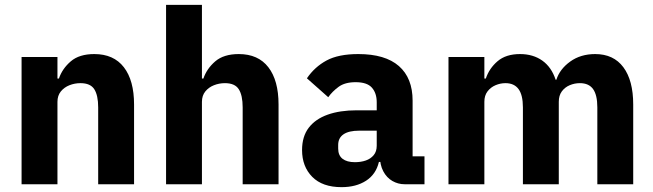

<svg xmlns="http://www.w3.org/2000/svg" viewBox="-20 -760 2695 792"><path d="M217 0H69V-525H217V-436H223Q237 -477 272 -507Q307 -537 369 -537Q449 -537 491 -482.6Q533 -428.2 533 -329V0H385V-317Q385 -366.6 369 -391.8Q353 -417 312 -417Q288.2 -417 266.6 -408.5Q245 -400 231 -382.9Q217 -365.7 217 -340Z M665 0V-740H813V-436H819Q833 -477 868 -507Q903 -537 965 -537Q1045 -537 1087 -482.6Q1129 -428.2 1129 -329V0H981V-317Q981 -366.6 965 -391.8Q949 -417 908 -417Q884.2 -417 862.6 -408.5Q841 -400 827 -382.9Q813 -365.7 813 -340V0Z M1731 0H1649Q1622 0 1598.5 -13.5Q1575 -27 1561 -53.5Q1547 -80 1547 -117V-130L1579 -92H1543Q1531 -41 1490 -14.5Q1449 12 1389 12Q1310 12 1268 -30.5Q1226 -73 1226 -141Q1226 -197 1253.5 -233Q1281 -269 1331.5 -287Q1382 -305 1451 -305H1534V-338Q1534 -376 1514 -398.5Q1494 -421 1447 -421Q1403 -421 1377 -402Q1351 -383 1334 -359L1246 -437Q1278 -484 1327 -510.5Q1376 -537 1458 -537Q1569 -537 1625.5 -487.5Q1682 -438 1682 -345V-115H1731ZM1534 -221H1462Q1419 -221 1397 -206Q1375 -191 1375 -162V-147Q1375 -119 1393 -105Q1411 -91 1444 -91Q1469 -91 1489 -98Q1509 -105 1521.5 -120Q1534 -135 1534 -159Z M1978 0H1830V-525H1978V-436H1984Q1998 -478 2032.5 -507.5Q2067 -537 2125 -537Q2179 -537 2217 -510Q2255 -483 2272 -431H2275Q2289 -475 2332 -506Q2375 -537 2435 -537Q2511 -537 2551.5 -482.5Q2592 -428 2592 -329V0H2444V-317Q2444 -368 2426.5 -392.5Q2409 -417 2372 -417Q2350 -417 2330 -408.5Q2310 -400 2297.5 -383Q2285 -366 2285 -340V0H2137V-317Q2137 -368 2119 -392.5Q2101 -417 2065 -417Q2044 -417 2024 -408.5Q2004 -400 1991 -383Q1978 -366 1978 -340Z"/></svg>

Font: IBM Plex Sans Var
Style: Regular
Weight: 400
Designer: Mike Abbink, Paul van der Laan, Pieter van Rosmalen
Foundry: Bold Monday
Version: Version 3.000